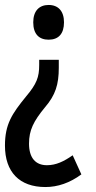

<svg xmlns="http://www.w3.org/2000/svg" viewBox="-31 -565 388 774"><path d="M227 -475C227 -520 204 -545 165 -545C128 -545 103 -522 103 -475C103 -427 127 -405 165 -405C205 -405 227 -429 227 -475ZM206 -292V-324H127V-303C127 -254 117 -227 74 -176C17 -106 -11 -64 -11 22C-11 128 47 189 152 189C202 189 251 172 297 138L262 61C226 86 195 101 158 101C112 101 86 71 86 14C86 -40 104 -76 150 -132C193 -182 206 -225 206 -292Z"/></svg>

Font: Noto Sans Bengali ExtraCondensed Medium
Style: Regular
Weight: 500
Width: 2
Designer: Joana Ranito - Universal Thirst; Jelle Bosma - Monotype Design Team
Foundry: Universal Thirst ehf.
Version: Version 3.000